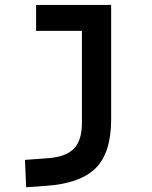

<svg xmlns="http://www.w3.org/2000/svg" viewBox="-20 -538 626 792"><path d="M87.9 234.4 83 121.6 180.7 114.3Q252.9 108.9 285.4 74.5Q317.9 40 317.9 -30.3V-410.6H128.9V-517.6H438.5V-45.9Q438.5 92.3 374.8 155.5Q311 218.8 170.9 228.5Z"/></svg>

Font: CaskaydiaCove NFP SemiBold
Style: Regular
Weight: 600
Designer: Aaron Bell
Foundry: Saja Typeworks
Version: Version 2111.001; VTT 6.35;Nerd Fonts 3.1.1